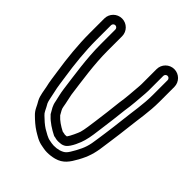

<svg xmlns="http://www.w3.org/2000/svg" viewBox="-222 -846 1008 1008"><g transform="rotate(45 281.5 -342.0)"><path d="M75 -661C75 -669.6 82.4 -677 91 -677C99.6 -677 107 -669.6 107 -661V-553C107 -446.5 124.2 -340.8 136.2 -248.8C140.2 -217.9 146.1 -199.9 151.4 -173.7C156.5 -142.8 169.6 -127.4 175.7 -115.7C180.5 -105.5 180.6 -106.7 187.7 -99.6C209.1 -76 242.2 -54.9 272.8 -39.6C276.3 -37.9 280.4 -37 284 -37C287 -37 292.4 -33 310 -33C314.5 -33 319.4 -33.5 324 -34C335.7 -34.4 346.6 -38.7 355 -45C377.1 -61.6 399.4 -115.9 405.1 -138.4C414.7 -170.5 418.7 -212 422.7 -240.5C430.2 -292.9 436 -343.9 441.8 -395.6C449.6 -442.7 452 -487.3 455.9 -533.8C456.6 -541.6 457 -549.1 457 -556V-667C457 -675.6 464.4 -683 473 -683C481.6 -683 489 -675.6 489 -667V-556C489 -486.6 476.3 -421.6 469.1 -353.7C464.9 -315.7 459.8 -275.6 454.3 -236.5L447.2 -187.3C440.6 -134.7 432.5 -109.5 409.2 -67.2C385.1 -24.4 379.7 -16.4 348.8 -6C334.5 -2.2 324.7 -1 309 -1C304 -1 298.4 -1.5 292.5 -2.6L276.1 -5.7C259.1 -8.1 236.4 -22.2 216.8 -33.5C199.5 -44.4 178.7 -62.7 163.3 -78.1C156.8 -84 152.6 -89.7 148.4 -98.2L139.1 -116.7L129 -135C123.7 -144.8 118.4 -178.9 112.3 -204.9C105.6 -231.5 102.4 -262.5 96.7 -299.3C84.4 -379.4 75 -468.2 75 -553ZM310 -83C308.3 -83 305.4 -85 290.6 -86.7C263 -100.9 239.1 -116.8 221.8 -136.5C221.7 -136.6 221.2 -137.2 220.5 -137.8C209.7 -158.8 203.4 -164 200.7 -181.8C196.2 -210.9 191.2 -225.6 185.7 -255.9C173.7 -347.6 157 -452.2 157 -553V-661C157 -697.4 127.4 -727 91 -727C54.6 -727 25 -697.4 25 -661V-553C25 -464.6 34.7 -373.6 47.3 -291.7C52.7 -256.6 56 -223.9 63.7 -193.1C68.8 -171.5 71.2 -137 85 -111L94.9 -93.3L103.6 -75.8C110.2 -62.8 117.5 -52.4 128.7 -41.9C145.1 -25.7 167.9 -5.1 191.2 9.5C209.4 19.9 234.2 38.4 268 43.7L283.5 46.6C292.3 48.2 300.6 49 309 49C328.1 49 344.5 46.9 362.4 42.2C409.3 29.7 429.4 -1 452.8 -42.8C478.4 -89.1 489.9 -125.4 496.8 -180.7L503.7 -229.5C509.4 -269.2 514.5 -309.4 518.9 -348.3C525.7 -413.4 539 -480.4 539 -556V-667C539 -703.4 509.4 -733 473 -733C436.6 -733 407 -703.4 407 -667V-556C407 -550.9 406.7 -545.1 406.1 -538.2C402.1 -490.3 399.6 -446.4 392.3 -403.1C392.3 -402.8 392.2 -402.2 392.2 -401.8C386.3 -348.8 380.7 -299.4 373.3 -247.5C369 -217.8 364.3 -176 357.1 -152.3C353.7 -141.2 334.4 -98 323.7 -84.3C323.2 -84.1 322.7 -84 322 -84C318.5 -84 311.9 -83 310 -83Z"/></g></svg>

Font: HoneyBee
Style: Str
Weight: 700
Foundry: Cannot Into Space Fonts
Version: Version 0.89